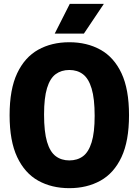

<svg xmlns="http://www.w3.org/2000/svg" viewBox="-20 -970 722 1000"><path d="M341 10Q249 10 179 -29Q109 -68 69.5 -151.8Q30 -235.5 30 -370Q30 -505 69.5 -588.5Q109 -672 179 -711Q249 -750 341 -750Q433 -750 503.2 -711Q573.5 -672 612.8 -588.5Q652 -505 652 -370Q652 -235.5 612.8 -151.8Q573.5 -68 503.2 -29Q433 10 341 10ZM341 -134.5Q383 -134.5 412.2 -156.2Q441.5 -178 457.2 -228.8Q473 -279.5 473 -366.5Q473 -456.5 457.2 -508.8Q441.5 -561 412.2 -583.2Q383 -605.5 341 -605.5Q299.5 -605.5 270 -583.8Q240.5 -562 225 -511.2Q209.5 -460.5 209.5 -373.5Q209.5 -283.5 225 -231.2Q240.5 -179 270 -156.8Q299.5 -134.5 341 -134.5ZM265 -795 343.5 -950H521L417 -795Z"/></svg>

Font: Encode Sans Condensed Condensed ExtraBold
Style: Regular
Weight: 800
Width: 3
Designer: Multiple Designers
Foundry: Impallari Type
Version: Version 3.000; ttfautohint (v1.8.3) -l 8 -r 50 -G 200 -x 14 